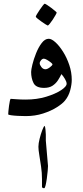

<svg xmlns="http://www.w3.org/2000/svg" viewBox="-20 -621 444 1027"><path d="M363.8 -193.8Q363.8 -168.9 355.5 -137.9Q347.2 -106.9 327.6 -83Q314.9 -66.9 284.2 -47.4Q253.4 -27.8 210.4 -13.9Q167.5 0 117.7 0Q97.7 0 75.7 -1.2Q53.7 -2.4 38.8 -4.6Q23.9 -6.8 23.9 -9.8Q23.9 -14.2 25.1 -27.3Q26.4 -40.5 28.3 -55.4Q30.3 -70.3 32.7 -81.3Q35.2 -92.3 37.6 -92.3Q43 -92.3 65.7 -90.3Q88.4 -88.4 117.7 -88.4Q177.2 -88.4 226.8 -103.5Q276.4 -118.7 306.4 -138.4Q336.4 -158.2 336.4 -172.9Q336.4 -183.6 327.4 -198.7Q318.4 -213.9 308.6 -224.6Q301.3 -209.5 290.3 -192.1Q279.3 -174.8 261.5 -162.8Q243.7 -150.9 215.8 -150.9Q172.4 -150.9 159.4 -176.8Q146.5 -202.6 146.5 -236.3Q146.5 -247.6 153.3 -275.9Q160.2 -304.2 172.9 -335.9Q185.5 -367.7 202.9 -390.6Q220.2 -413.6 240.7 -413.6Q255.9 -413.6 276.6 -394.8Q297.4 -376 317.4 -344.2Q337.4 -312.5 350.6 -273.4Q363.8 -234.4 363.8 -193.8ZM260.7 -276.9Q260.7 -279.8 251.7 -287.1Q242.7 -294.4 231.7 -300.8Q220.7 -307.1 214.4 -307.1Q206.5 -307.1 199.5 -298.8Q192.4 -290.5 192.4 -282.7Q192.4 -273.9 201.4 -262.2Q210.4 -250.5 223.1 -250.5Q232.9 -250.5 246.8 -261Q260.7 -271.5 260.7 -276.9ZM283.2 -553.7Q283.2 -551.3 277.1 -540.3Q271 -529.3 262.5 -516.4Q253.9 -503.4 246.1 -493.9Q238.3 -484.4 235.4 -484.4Q233.9 -484.4 223.9 -490.7Q213.9 -497.1 201.7 -505.6Q189.5 -514.2 180.4 -521.7Q171.4 -529.3 171.4 -531.7Q171.4 -534.7 177.7 -545.4Q184.1 -556.2 192.9 -569.1Q201.7 -582 209.2 -591.6Q216.8 -601.1 218.8 -601.1Q221.7 -601.1 231.9 -594.5Q242.2 -587.9 253.9 -579.1Q265.6 -570.3 274.4 -562.7Q283.2 -555.2 283.2 -553.7ZM236.8 267.1Q236.8 274.4 235.1 293.5Q233.4 312.5 230.5 333.7Q227.5 355 223.9 370.4Q220.2 385.7 216.3 385.7Q204.6 385.7 204.6 377.4V336.4Q204.6 303.7 199.7 270Q194.8 236.3 190.2 208.3Q185.5 180.2 185.5 164.1Q185.5 146.5 191.9 121.1Q198.2 95.7 206.1 75Q213.9 54.2 218.8 52.2Q221.7 56.6 223.4 73.2Q225.1 89.8 225.1 99.1V130.9Z"/></svg>

Font: Scheherazade New
Style: Regular
Weight: 400
Designer: SIL International
Foundry: SIL International
Version: Version 4.000